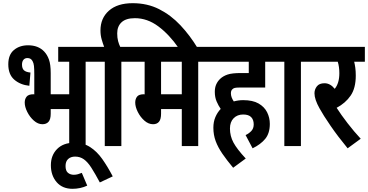

<svg xmlns="http://www.w3.org/2000/svg" viewBox="-20 -916 2308 1204"><path d="M156 -632Q220 -632 257 -593Q276 -573 287 -542.5Q298 -512 298 -457V-325H414V-529H345V-622H589V-529H517V0H414V-232H298V-203Q298 -168 284.5 -152.5Q271 -137 246 -137Q218 -137 192.5 -159.5Q167 -182 151 -214Q135 -246 135 -273Q135 -295 147 -310Q159 -325 191 -325L195 -324V-449Q195 -484 193 -502.5Q191 -521 184 -533Q174 -552 152 -552Q136 -552 127 -541Q118 -530 118 -511Q118 -487 130 -475.5Q142 -464 171 -461L164 -378Q107 -384 69.5 -416.5Q32 -449 32 -513Q32 -573 67.5 -602.5Q103 -632 156 -632Z M527 248Q506 258 482.5 263Q459 268 435 268Q371 268 335 226Q299 184 299 120Q299 58 338 18.5Q377 -21 446 -21Q503 -21 545.5 6.5Q588 34 621.5 81.5Q655 129 687 190L606 228Q576 172 553 136Q530 100 506 83Q482 66 451 66Q424 66 407.5 81Q391 96 391 125Q391 155 406 167.5Q421 180 443 180Q456 180 468.5 176.5Q481 173 493 168Z M637 -529H577V-622H633Q625 -643 617.5 -669Q610 -695 610 -725Q610 -802 663 -849Q716 -896 812 -896Q904 -896 978 -858.5Q1052 -821 1111.5 -757.5Q1171 -694 1219 -615H1100Q1042 -699 973 -750.5Q904 -802 826 -802Q770 -802 742.5 -776.5Q715 -751 715 -707Q715 -679 720.5 -658.5Q726 -638 734 -622H813V-529H741V0H637Z M1223 -529V0H1120V-232H990V-203Q990 -168 977 -152.5Q964 -137 940 -137Q911 -137 885.5 -159.5Q860 -182 844 -214Q828 -246 828 -273Q828 -295 839.5 -310Q851 -325 883 -325L887 -324V-529H801V-622H1295V-529ZM1120 -529H990V-325H1120Z M1520 -69Q1540 -78 1555.5 -94Q1571 -110 1571 -136Q1571 -165 1555 -181.5Q1539 -198 1505 -198Q1468 -198 1445 -174.5Q1422 -151 1422 -110Q1422 -63 1444 -22Q1466 19 1521 78L1442 136Q1402 88 1374.5 48Q1347 8 1332.5 -31Q1318 -70 1318 -115Q1318 -152 1330.5 -181.5Q1343 -211 1364 -233Q1350 -253 1338.5 -279.5Q1327 -306 1327 -340Q1327 -367 1336 -387Q1345 -407 1361 -422Q1379 -439 1407 -448.5Q1435 -458 1491 -458H1540V-529H1283V-622H1715V-529H1643V-367H1480Q1461 -367 1451.5 -364.5Q1442 -362 1436 -355Q1428 -347 1428 -331Q1428 -306 1446 -280Q1475 -288 1505 -288Q1565 -288 1601.5 -267Q1638 -246 1655 -212Q1672 -178 1672 -139Q1672 -80 1643 -45Q1614 -10 1564 14Z M1867 -529V0H1763V-529H1703V-622H1939V-529Z M2242 -46 2160 14Q2099 -60 2053 -127Q2007 -194 1984 -236Q1952 -293 1952 -331Q1952 -355 1967 -374.5Q1982 -394 2015 -394Q2051 -394 2079 -359Q2108 -394 2108 -457Q2108 -497 2098 -529H1927V-622H2268V-529H2201Q2205 -513 2208 -491.5Q2211 -470 2211 -442Q2211 -363 2178.5 -316Q2146 -269 2091 -240Q2119 -196 2159.5 -143.5Q2200 -91 2242 -46Z"/></svg>

Font: Noto Sans ExtraCondensed SemiBold
Style: Italic
Weight: 600
Width: 2
Italic angle: -12°
Designer: Monotype Design Team
Foundry: Monotype Imaging Inc.
Version: Version 2.013; ttfautohint (v1.8.4.7-5d5b)